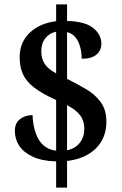

<svg xmlns="http://www.w3.org/2000/svg" viewBox="-20 -780 559 879"><path d="M237 -41Q171 -43 129 -63Q87 -83 67.5 -113.5Q48 -144 48 -180Q48 -217 72 -235Q96 -253 129 -253Q132 -183 158 -140Q184 -97 237 -90V-322Q173 -351 136.5 -379Q100 -407 85 -440.5Q70 -474 70 -517Q70 -587 116.5 -630.5Q163 -674 237 -683V-760H287V-684Q369 -682 406.5 -652Q444 -622 444 -580Q444 -549 421.5 -530Q399 -511 354 -511Q354 -537 347.5 -563Q341 -589 326.5 -608Q312 -627 287 -633V-419Q335 -395 375.5 -371Q416 -347 441.5 -312Q467 -277 467 -223Q467 -148 419 -100.5Q371 -53 287 -43V79H237ZM237 -635Q207 -629 188 -605.5Q169 -582 169 -546Q169 -511 184.5 -487.5Q200 -464 237 -444ZM287 -92Q325 -100 345.5 -126.5Q366 -153 366 -191Q366 -227 347 -252Q328 -277 287 -299Z"/></svg>

Font: Noto Serif Tamil SemiCondensed SemiBold
Style: Regular
Weight: 600
Width: 4
Designer: Indian Type Foundry, Tom Grace, and the Monotype Design Team
Foundry: Monotype Imaging Inc.
Version: Version 2.004; ttfautohint (v1.8.4.7-5d5b)